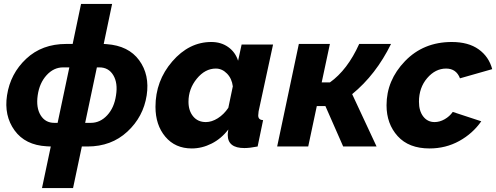

<svg xmlns="http://www.w3.org/2000/svg" viewBox="-20 -750 2540 983"><path d="M195 213 240 0 219 -1Q109 -7 54.5 -82.5Q0 -158 16 -262Q33 -373 114 -449Q195 -525 319 -525H352L395 -730H554L511 -525L526 -524Q638 -516 692.5 -441.5Q747 -367 731 -262Q714 -152 632 -76Q550 0 428 0H399L354 213ZM258 -121H275L335 -405H303Q255 -405 218.5 -365Q182 -325 173 -262Q164 -199 188 -160Q212 -121 258 -121ZM416 -121H445Q493 -121 529 -160Q565 -199 574 -262Q584 -325 560 -365Q536 -405 489 -405H476Z M776 -203Q776 -336 862 -435.5Q948 -535 1062 -535Q1112 -535 1148.5 -509Q1185 -483 1199 -439L1217 -522H1378L1304 -180Q1302 -162 1302 -159Q1302 -136 1327 -135L1299 0Q1259 8 1231 8Q1146 8 1146 -59Q1146 -69 1149 -87Q1113 -40 1063.5 -15Q1014 10 962 10Q877 10 826.5 -50Q776 -110 776 -203ZM1149 -198 1172 -308Q1167 -348 1142 -373.5Q1117 -399 1085 -399Q1030 -399 987.5 -347Q945 -295 945 -229Q945 -183 969 -154Q993 -125 1034 -125Q1064 -125 1095 -144.5Q1126 -164 1149 -198Z M1399 0 1510 -525H1669L1627 -328H1669Q1759 -392 1819 -525H1982Q1905 -368 1783 -268L1908 0H1737L1646 -207H1602L1558 0Z M1959 -211Q1959 -339 2053.5 -437Q2148 -535 2293 -535Q2378 -535 2430.5 -497.5Q2483 -460 2500 -396L2335 -349Q2316 -399 2264 -399Q2209 -399 2167 -350Q2125 -301 2125 -229Q2125 -182 2147 -153.5Q2169 -125 2205 -125Q2231 -125 2256.5 -139.5Q2282 -154 2298 -177L2444 -129Q2400 -66 2331 -28Q2262 10 2179 10Q2073 10 2016 -53Q1959 -116 1959 -211Z"/></svg>

Font: Raleway-v4020 ExtraBold
Style: Italic
Weight: 800
Italic angle: -12°
Designer: Matt McInerney, Pablo Impallari, Rodrigo Fuenzalida
Foundry: Matt McInerney, Pablo Impallari, Rodrigo Fuenzalida
Version: Version 4.020;PS 004.020;hotconv 1.0.88;makeotf.lib2.5.64775